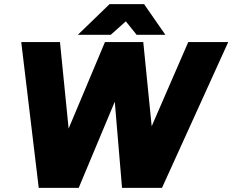

<svg xmlns="http://www.w3.org/2000/svg" viewBox="-20 -902 1116 922"><path d="M580 0 884 -700H1076L758 0ZM166 0 82 -700H268L338 0ZM190 0 484 -700H651L358 0ZM566 0 507 -700H668L738 0ZM354 -735 506 -882H671V-877L512 -735ZM636 -735 522 -877V-882H672L774 -735Z"/></svg>

Font: Figtree Light Black
Style: Italic
Weight: 900
Italic angle: -9.5°
Version: Version 2.000